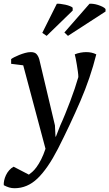

<svg xmlns="http://www.w3.org/2000/svg" viewBox="-35 -788 579 1017"><path d="M88 -442 24 -450V-475Q29 -479 40.5 -485Q52 -491 67 -497Q82 -503 98 -507.5Q114 -512 128 -512Q149 -512 158.5 -501.5Q168 -491 173 -474L256 -124L259 -64H261L284 -123Q297 -151 310.5 -184.5Q324 -218 337 -252Q350 -286 361 -319Q372 -352 380 -380Q380 -391 377.5 -409Q375 -427 372 -445Q369 -463 366 -478.5Q363 -494 361 -500Q375 -506 391 -509Q407 -512 422 -512Q452 -512 475 -500Q444 -376 390.5 -252Q337 -128 272 0Q218 105 164 157Q110 209 42 209Q27 209 13.5 205Q0 201 -15 193Q-16 182 -13 168Q-10 154 -3.5 140Q3 126 13.5 114Q24 102 37 95L118 137Q125 132 136 122.5Q147 113 159 96.5Q171 80 183 56.5Q195 33 206 0ZM266 -768Q272 -769 285 -767.5Q298 -766 311.5 -763Q325 -760 336 -755.5Q347 -751 350 -747V-732L212 -598L189 -614ZM439 -768Q446 -769 458.5 -767.5Q471 -766 483.5 -762Q496 -758 507.5 -752.5Q519 -747 524 -740V-727L325 -598L306 -616Z"/></svg>

Font: PTSerifItalic
Style: Italic
Weight: 400
Italic angle: -12°
Designer: A.Korolkova, O.Umpeleva, V.Yefimov
Foundry: ParaType Ltd
Version: Version 1.000W OFL